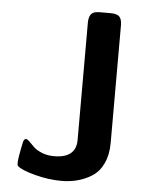

<svg xmlns="http://www.w3.org/2000/svg" viewBox="-52 -737 623 802"><g transform="rotate(5 259.5 -336.0)"><path d="M46.9 -36.1Q46.9 -58.1 62 -127.9Q65.9 -139.2 73.2 -139.2Q79.1 -139.2 88.6 -129.6Q98.1 -120.1 109.6 -108.6Q121.1 -97.2 144 -87.6Q167 -78.1 195.8 -78.1Q287.6 -78.1 288.1 -153.8V-647.9Q288.1 -654.8 289.1 -660.4Q290 -666 291.5 -670.4Q293 -674.8 295.4 -678.5Q297.9 -682.1 299.8 -684.1Q301.8 -686 305.4 -688Q309.1 -689.9 311 -690.9Q313 -691.9 317.4 -692.4Q321.8 -692.9 323.5 -692.9Q325.2 -692.9 330.1 -693.8H334H379.9Q406.7 -693.8 416.7 -682.9Q426.8 -671.9 426.8 -647V-153.8Q426.8 -104 409.4 -67.4Q392.1 -30.8 362.5 -12.5Q333 5.9 301.5 13.9Q270 22 234.9 22Q180.7 22 122.8 6.6Q64.9 -8.8 48.8 -24.9Q46.9 -29.3 46.9 -36.1Z"/></g></svg>

Font: CMU Sans Serif
Style: Bold
Weight: 700
Version: Version 0.7.0